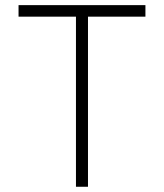

<svg xmlns="http://www.w3.org/2000/svg" viewBox="-20 -713 626 733"><path d="M270 0V-649.4H50.8V-693.4H535.2V-649.4H315.9V0Z"/></svg>

Font: Cascadia Code NF ExtraLight
Style: Regular
Weight: 200
Monospace: yes
Designer: Aaron Bell
Foundry: Saja Typeworks
Version: Version 2404.023; ttfautohint (v1.8.4)